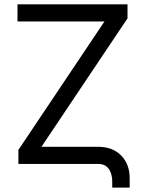

<svg xmlns="http://www.w3.org/2000/svg" viewBox="-20 -747 665 875"><path d="M59.7 -649.1V-727.3H561.1V-663.4L169 -78.1H426.1Q493.3 -78.1 532.1 -38.4Q571 1.4 571 65.3V108H491.5V81Q491.5 60.4 485.4 41.9Q479.4 23.4 465.2 11.7Q451 0 426.1 0H63.9V-63.9L456 -649.1Z"/></svg>

Font: InterMG
Style: Regular
Weight: 400
Designer: Rasmus Andersson
Foundry: rsms
Version: Version 3.019;December 26, 2023;FontCreator 15.0.0.2955 64-b